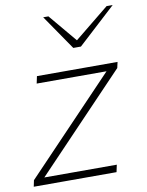

<svg xmlns="http://www.w3.org/2000/svg" viewBox="-97 -807 663 868"><g transform="rotate(-10 234.0 -373.5)"><path d="M-13 0 -7 -29 416 -472V-457H81L88 -490H458L452 -463L27 -18V-33H374L367 0ZM272 -587 288 -613 453 -747H481L307 -587ZM272 -587 162 -747H186L306 -604L307 -587Z"/></g></svg>

Font: REM Thin
Style: Italic
Weight: 250
Italic angle: -11°
Designer: Octavio Pardo
Foundry: Ashler Design
Version: Version 1.005;gftools[0.9.28]